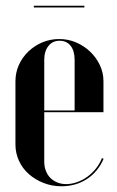

<svg xmlns="http://www.w3.org/2000/svg" viewBox="-20 -640 407 669"><path d="M33.8 -356.5V-137Q33.8 -106.5 46.1 -79.7Q58.4 -52.9 80.4 -33.5Q102.3 -14.1 131.6 -2.6Q160.8 9 193.8 9Q244 9 282.6 -16Q321.2 -41 341 -86.8L335.2 -89Q327.5 -69.5 314.4 -53Q301.2 -36.5 284.4 -24.2Q267.5 -12 248.2 -5.2Q228.9 1.5 210.5 1.5Q193.5 1.5 179.3 -4.4Q165.1 -10.3 155.3 -20.3Q145.5 -30.2 139.9 -44.6Q134.2 -59 134.2 -75.8V-431.5Q134.2 -461.8 148.8 -479.9Q163.2 -498 187.8 -498Q212.2 -498 226.1 -480.4Q240 -462.8 240 -431.5V-255H129V-249H340.5V-357.2Q340.5 -386.9 327.9 -413.3Q315.2 -439.8 294.2 -459.9Q273.2 -480.1 245.4 -492.1Q217.5 -504 186.4 -504Q155.2 -504 127.6 -492.4Q100 -480.8 78.8 -460.5Q57.7 -440.3 45.7 -413.6Q33.8 -386.9 33.8 -356.5ZM274 -620H97.8V-614H274Z"/></svg>

Font: Moniqa Black
Style: Regular
Weight: 900
Designer: Rajesh Rajput
Foundry: Rajesh Rajput
Version: Version 1.000